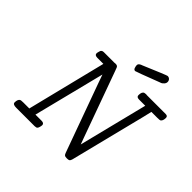

<svg xmlns="http://www.w3.org/2000/svg" viewBox="-209 -1084 1295 1295"><g transform="rotate(45 438.5 -437.0)"><path d="M81.1 -18.1Q81.1 -45.9 95.2 -55.2Q101.1 -59.1 123 -59.1H180.2L320.8 -625H264.2Q238.3 -625 237.8 -642.1Q237.8 -649.9 241.2 -660.2Q243.2 -668 244.6 -671.4Q246.1 -674.8 251.5 -679Q256.8 -683.1 267.1 -683.1H367.2Q368.2 -683.1 372.1 -683.6Q376 -684.1 377 -684.1Q381.8 -684.1 386 -683.6Q390.1 -683.1 393.1 -681.2Q396 -679.2 397.5 -678Q398.9 -676.8 400.9 -672.9Q402.8 -668.9 403.3 -667.5Q403.8 -666 406 -659.9Q408.2 -653.8 409.2 -651.9L579.1 -182.1L597.2 -132.8L720.2 -625H661.1Q637.2 -625 637.2 -643.1Q637.2 -676.3 654.8 -682.1Q662.6 -684.1 668.9 -684.1Q669.9 -684.1 674.1 -683.6Q678.2 -683.1 679.2 -683.1H856.9Q877 -683.1 877 -666Q877 -637.2 862.8 -627.9Q858.9 -625 835.9 -625H778.8L764.2 -563L628.9 -22.9Q625 -8.8 619.4 -4.4Q613.8 0 599.1 0H596.2Q583 0 576.9 -3.4Q570.8 -6.8 565.9 -20L387.2 -513.2Q373 -551.3 367.2 -569.8L238.8 -59.1H296.9Q321.8 -59.1 321.8 -41Q321.8 -32.2 317.4 -18.6Q313 -4.9 304.2 -2Q296.4 0 290 0H113.8Q81.1 0 81.1 -18.1ZM485.8 -778.8Q485.8 -793 507.8 -801.8Q510.7 -802.7 512.2 -803.2Q678.2 -874 685.1 -874Q698.2 -874 706.1 -865.5Q713.9 -856.9 713.9 -845Q713.9 -833 704.8 -823Q695.8 -813 688 -809.6Q680.2 -806.2 678.2 -806.2Q512.2 -742.2 506.8 -742.2Q494.6 -742.2 490.2 -755.6Q485.8 -769 485.8 -778.8Z"/></g></svg>

Font: CMU Concrete
Style: Italic
Weight: 500
Italic angle: -14.04°
Version: Version 0.7.0